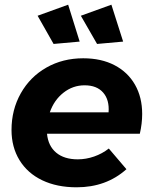

<svg xmlns="http://www.w3.org/2000/svg" viewBox="-20 -791 651 817"><path d="M585 -306Q585 -265 575 -222H180Q185 -170 219 -141.5Q253 -113 311 -113Q346 -113 380.5 -125Q415 -137 443 -159L518 -71Q432 6 306 6Q222 6 159.5 -24Q97 -54 63 -109.5Q29 -165 29 -238Q29 -324 68.5 -394Q108 -464 177.5 -503.5Q247 -543 334 -543Q411 -543 467.5 -513.5Q524 -484 554.5 -430.5Q585 -377 585 -306ZM340 -428Q290 -428 250 -396.5Q210 -365 192 -313H442Q446 -366 419 -397Q392 -428 340 -428ZM270 -771 319 -614 208 -604 140 -724ZM454 -771 504 -614 393 -604 324 -724Z"/></svg>

Font: Gontserrat SemiBold
Style: Italic
Weight: 600
Italic angle: -11.3°
Designer: Julieta Ulanovsky
Foundry: Julieta Ulanovsky
Version: Version 6.001